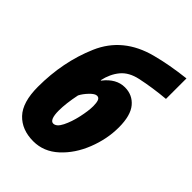

<svg xmlns="http://www.w3.org/2000/svg" viewBox="-227 -870 980 980"><g transform="rotate(45 263.0 -380.0)"><path d="M20 -204Q20 -384 85.5 -536Q151 -688 327 -734Q413 -757 526 -770V-622Q436 -614 357 -597Q297 -584 266 -546.5Q235 -509 223 -454H226Q274 -516 336 -516Q391 -516 425 -475.5Q459 -435 459 -349Q459 -265 426 -181.5Q393 -98 334 -44Q275 10 200 10Q117 10 68.5 -41Q20 -92 20 -204ZM290 -334Q290 -357 285 -371Q280 -385 266 -385Q251 -385 229 -362Q207 -339 196 -317Q181 -244 181 -193Q181 -160 188 -143Q195 -126 208 -126Q231 -126 249.5 -163Q268 -200 279 -250Q290 -300 290 -334Z"/></g></svg>

Font: Noto Sans UI CondBlack
Style: Italic
Weight: 900
Width: 3
Italic angle: -12°
Designer: Monotype Design Team
Foundry: Monotype Imaging Inc.
Version: Version 1.001